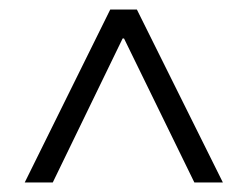

<svg xmlns="http://www.w3.org/2000/svg" viewBox="-20 -693 520 404"><path d="M91 -309H32L212 -673H268L449 -309H389L241 -612H238Z"/></svg>

Font: STIX Two Text
Style: Bold
Weight: 700
Designer: Ross Mills, John Hudson & Paul Hanslow, Tiro Typeworks Ltd; with prior portions MicroPress Inc., and Coen Hoffman.
Foundry: Tiro Typeworks Ltd
Version: Version 2.13 b171